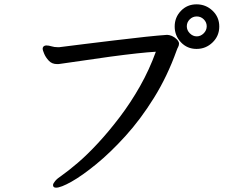

<svg xmlns="http://www.w3.org/2000/svg" viewBox="-20 -831 1040 887"><path d="M888 -811Q931 -811 962 -781.5Q993 -752 993 -708.5Q993 -665 962 -635Q931 -605 888 -605Q845 -605 816 -635.5Q787 -666 787 -708.5Q787 -751 816 -781Q845 -811 888 -811ZM889 -663Q907 -663 921 -677Q935 -691 935 -709.5Q935 -728 921.5 -741.5Q908 -755 889 -755Q870 -755 856.5 -741.5Q843 -728 843 -709.5Q843 -691 857 -677Q871 -663 889 -663ZM250 -535H243Q220 -535 205.5 -550.5Q191 -566 184 -583Q177 -600 177 -605Q177 -619 192 -621H195Q205 -621 218 -617Q231 -613 246 -613H254Q304 -619 369.5 -627.5Q435 -636 505 -644Q677 -665 752 -670Q761 -670 774 -665Q787 -659 796 -650Q807 -639 807 -630Q807 -621 803 -614Q799 -607 796 -598Q753 -478 691 -378.5Q629 -279 559.5 -202.5Q490 -126 424.5 -72.5Q359 -19 310 8.5Q261 36 239 36Q225 36 225 24Q225 17 235 5Q245 -7 265 -20Q295 -41 339 -78.5Q383 -116 433 -170Q483 -224 533.5 -290.5Q584 -357 627 -433Q670 -509 700 -592Q629 -588 488 -569Q426 -560 258 -536Q254 -535 250 -535Z"/></svg>

Font: Moon Stars Kai
Style: Bold
Weight: 700
Designer: GuiWonder
Version: Version 1.101